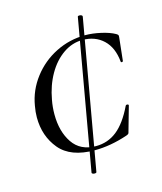

<svg xmlns="http://www.w3.org/2000/svg" viewBox="-104 -646 700 831"><g transform="rotate(-15 246.0 -230.0)"><path d="M330 -569Q336 -569 340 -566.5Q344 -564 343 -560L226 104Q226 109 217 109Q212 109 208 107Q204 105 205 101L322 -564Q322 -569 330 -569ZM463 -450Q470 -446 471.5 -443Q473 -440 472 -432L461 -330Q460 -326 455.5 -326Q451 -326 451 -330Q445 -394 408.5 -428.5Q372 -463 315 -463Q269 -463 228.5 -435Q188 -407 160 -358Q132 -309 121 -247Q115 -216 115 -183Q115 -106 149.5 -55Q184 -4 254 -4Q307 -4 348 -36.5Q389 -69 423 -140Q425 -143 429 -143Q432 -143 434.5 -141.5Q437 -140 436 -137L406 -31Q404 -22 402 -19.5Q400 -17 392 -14Q315 12 244 12Q136 12 87 -47Q38 -106 38 -190Q38 -214 43 -241Q54 -308 96 -363Q138 -418 200 -449Q262 -480 332 -480Q365 -480 402.5 -471.5Q440 -463 463 -450Z"/></g></svg>

Font: Cormorant Garamond Medium
Style: Italic
Weight: 500
Italic angle: -10°
Designer: Christian Thalmann (Catharsis Fonts)
Foundry: Catharsis Fonts
Version: Version 4.000